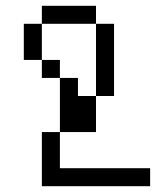

<svg xmlns="http://www.w3.org/2000/svg" viewBox="-20 -645 540 665"><path d="M500 0V-62.5H187.5Q187.5 -62.5 187.5 -187.5H125V0ZM187.5 -187.5H312.5Q312.5 -187.5 312.5 -312.5H250V-375H187.5ZM312.5 -312.5H375Q375 -312.5 375 -562.5H312.5Q312.5 -562.5 312.5 -312.5ZM187.5 -375V-437.5H125V-375ZM125 -437.5Q125 -437.5 125 -562.5H62.5Q62.5 -562.5 62.5 -437.5ZM125 -562.5H312.5V-625H125Z"/></svg>

Font: CalcUnifontExMono
Style: Regular
Weight: 500
Version: Version 15.0.06